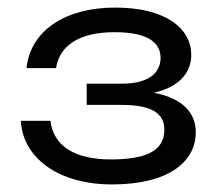

<svg xmlns="http://www.w3.org/2000/svg" viewBox="-20 -887 583 507"><path d="M128 -707C137 -767 190 -802 282 -802C370 -802 404 -775 404 -734C404 -701 381 -666 301 -666H209V-610H301C390 -610 414 -582 414 -544C414 -486 360 -466 273 -466C180 -466 122 -499 113 -568H35C40 -471 133 -400 276 -400C424 -400 497 -459 497 -538C497 -585 467 -627 386 -642C452 -657 485 -694 485 -742C485 -813 416 -867 284 -867C151 -867 60 -805 50 -707Z"/></svg>

Font: Bounded Light
Style: Regular
Weight: 300
Designer: Vlad Churkin
Version: Version 3.0